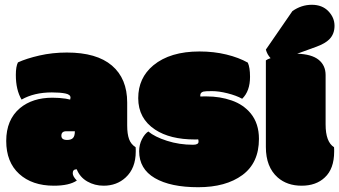

<svg xmlns="http://www.w3.org/2000/svg" viewBox="-20 -764 1412 799"><path d="M509.3 -241.7Q509.3 -206.5 517.1 -185.1Q524.9 -163.6 544.4 -151.4Q544.9 -148.9 544.9 -142.1V-133.3Q544.9 -64 502.9 -25.4Q465.8 8.8 411.1 8.8Q374 8.8 343.3 -8.8Q312.5 -26.4 299.3 -59.6Q282.7 -59.6 282.7 -43.5Q282.7 -29.8 299.8 -12.7Q268.1 8.8 204.1 8.8Q113.8 8.8 59.8 -40.3Q5.9 -89.4 5.9 -177.5Q5.9 -265.6 63 -314Q115.2 -357.4 198.2 -357.4Q226.6 -357.4 252.9 -353.5Q270.5 -350.1 272 -349.6Q273.4 -354.5 273.4 -357.9Q273.4 -370.6 252 -375Q230.5 -379.4 195.8 -379.4Q122.1 -379.4 69.8 -349.6Q45.9 -390.1 45.9 -452.1Q45.9 -487.3 54.7 -504.4Q89.8 -520.5 144 -533Q198.2 -545.4 258.3 -545.4Q382.3 -545.4 445.8 -491.2Q509.3 -437 509.3 -337.4ZM255.9 -217.8Q235.4 -217.8 235.4 -199.2Q235.4 -181.6 259.3 -181.6Q275.9 -181.6 283.7 -189.7Q291.5 -197.8 291.5 -217.8Q291.5 -217.8 255.9 -217.8Z M826.2 -382.8Q813.5 -378.9 813.5 -367.7V-365.2Q813.5 -362.8 814 -362.3Q819.3 -362.8 828.1 -362.8H839.8Q895.5 -362.8 944.1 -345.9Q992.7 -329.1 1023.4 -292Q1057.6 -250 1057.6 -186Q1057.6 -86.4 988.8 -35.6Q919.9 15.1 804.7 15.1Q689.5 15.1 624.3 -22.9Q559.1 -61 559.1 -134.8Q559.1 -162.1 570.8 -184.8Q582.5 -207.5 597.2 -216.8Q624 -194.3 675 -178Q726.1 -161.6 783.2 -161.6Q806.2 -161.6 806.2 -174.3Q806.2 -180.2 804.7 -184.1Q801.3 -183.6 796.4 -183.6H791Q687.5 -183.6 625.5 -224.6Q555.2 -271 555.2 -355.5Q555.2 -439.9 618.2 -492.2Q688 -549.8 810.1 -549.8Q870.1 -549.8 922.1 -537.1Q974.1 -524.4 1011.2 -503.4Q1020.5 -483.4 1020.5 -444.3Q1020.5 -384.8 987.8 -353Q962.9 -366.7 927 -375.7Q891.1 -384.8 862.3 -384.8Q833.5 -384.8 826.2 -382.8Z M1086.4 -152.3V-512.7Q1092.8 -517.6 1106 -522Q1091.8 -537.1 1086.4 -557.6L1196.8 -717.8Q1234.4 -744.1 1277.6 -744.1Q1320.8 -744.1 1346.4 -717.5Q1372.1 -690.9 1372.1 -656.5Q1372.1 -622.1 1350.1 -600.1Q1333 -583 1297.4 -569.8L1216.8 -540.5Q1277.3 -538.6 1306.2 -515.1Q1335 -491.7 1335 -451.7Q1335 -451.7 1335 -246.1Q1335 -173.3 1370.1 -151.4Q1370.6 -148.9 1370.6 -142.1V-133.3Q1370.6 -61.5 1331.5 -25.4Q1295.4 8.8 1235.1 8.8Q1174.8 8.8 1135.7 -25.4Q1086.4 -68.8 1086.4 -152.3Z"/></svg>

Font: Modak
Style: Regular
Weight: 400
Version: Version 1.036;PS Version 1.000;hotconv 1.0.79;makeotf.lib2.5